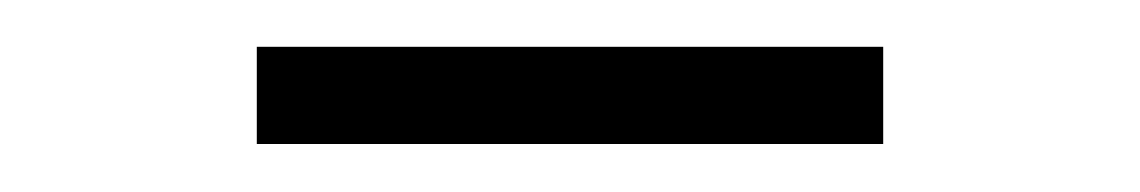

<svg xmlns="http://www.w3.org/2000/svg" viewBox="-20 -320 475 80"><path d="M87 -260V-300.5H348V-260Z"/></svg>

Font: Encode Sans Semi Expanded ExtraLight
Style: Regular
Weight: 200
Width: 6
Designer: Multiple Designers
Foundry: Impallari Type
Version: Version 3.000; ttfautohint (v1.8.3) -l 8 -r 50 -G 200 -x 14 